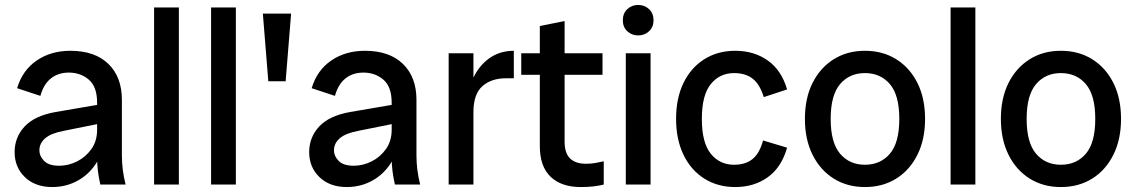

<svg xmlns="http://www.w3.org/2000/svg" viewBox="-20 -745 4583 775"><path d="M385 0Q379 -26 375.5 -53Q372 -80 372 -106V-330Q372 -395 338.5 -423.5Q305 -452 258 -452Q215 -452 185.5 -428.5Q156 -405 143 -358L49 -389Q71 -462 128.5 -501Q186 -540 264 -540Q363 -540 417.5 -487Q472 -434 472 -342V-118Q472 -59 487 0ZM191 10Q122 10 80.5 -30Q39 -70 39 -131Q39 -191 79.5 -234.5Q120 -278 205 -293L392 -325V-248L238 -217Q185 -207 162 -186.5Q139 -166 139 -138Q139 -115 158 -95.5Q177 -76 219 -76Q256 -76 291 -93.5Q326 -111 349 -143.5Q372 -176 372 -221H405Q405 -150 375.5 -98Q346 -46 297.5 -18Q249 10 191 10Z M602 0V-715H702V0Z M832 0V-715H932V0Z M1063 -417 1041 -690H1155L1133 -417Z M1574 0Q1568 -26 1564.5 -53Q1561 -80 1561 -106V-330Q1561 -395 1527.5 -423.5Q1494 -452 1447 -452Q1404 -452 1374.5 -428.5Q1345 -405 1332 -358L1238 -389Q1260 -462 1317.5 -501Q1375 -540 1453 -540Q1552 -540 1606.5 -487Q1661 -434 1661 -342V-118Q1661 -59 1676 0ZM1380 10Q1311 10 1269.5 -30Q1228 -70 1228 -131Q1228 -191 1268.5 -234.5Q1309 -278 1394 -293L1581 -325V-248L1427 -217Q1374 -207 1351 -186.5Q1328 -166 1328 -138Q1328 -115 1347 -95.5Q1366 -76 1408 -76Q1445 -76 1480 -93.5Q1515 -111 1538 -143.5Q1561 -176 1561 -221H1594Q1594 -150 1564.5 -98Q1535 -46 1486.5 -18Q1438 10 1380 10Z M1791 0V-530H1891V0ZM1860 -279Q1860 -359 1884.5 -417.5Q1909 -476 1952.5 -508Q1996 -540 2054 -540V-429H2022Q1963 -429 1927 -397Q1891 -365 1891 -292Z M2324 10Q2246 10 2202.5 -31.5Q2159 -73 2159 -155V-640L2259 -660V-173Q2259 -127 2281 -105.5Q2303 -84 2345 -84Q2365 -84 2382.5 -87Q2400 -90 2417 -94V0Q2396 5 2374.5 7.5Q2353 10 2324 10ZM2084 -443V-530H2412V-443Z M2506 0V-530H2606V0ZM2556 -602Q2530 -602 2512 -619Q2494 -636 2494 -663Q2494 -691 2512 -708Q2530 -725 2556 -725Q2582 -725 2600 -708Q2618 -691 2618 -663Q2618 -636 2600 -619Q2582 -602 2556 -602Z M2948 10Q2877 10 2823 -24Q2769 -58 2739 -120Q2709 -182 2709 -265Q2709 -349 2739 -410.5Q2769 -472 2823 -506Q2877 -540 2948 -540Q3024 -540 3079.5 -500.5Q3135 -461 3157 -384L3063 -353Q3047 -405 3018 -427.5Q2989 -450 2943 -450Q2885 -450 2849 -405.5Q2813 -361 2813 -265Q2813 -169 2849 -124.5Q2885 -80 2943 -80Q2989 -80 3017.5 -103Q3046 -126 3060 -178L3157 -149Q3135 -70 3079.5 -30Q3024 10 2948 10Z M3471 10Q3400 10 3345.5 -24Q3291 -58 3260 -120Q3229 -182 3229 -265Q3229 -349 3260 -410.5Q3291 -472 3345.5 -506Q3400 -540 3471 -540Q3543 -540 3597.5 -506Q3652 -472 3683 -410.5Q3714 -349 3714 -265Q3714 -182 3683 -120Q3652 -58 3597.5 -24Q3543 10 3471 10ZM3471 -80Q3534 -80 3572 -124.5Q3610 -169 3610 -265Q3610 -361 3572 -405.5Q3534 -450 3471 -450Q3409 -450 3371 -405.5Q3333 -361 3333 -265Q3333 -169 3371 -124.5Q3409 -80 3471 -80Z M3817 0V-715H3917V0Z M4262 10Q4191 10 4136.5 -24Q4082 -58 4051 -120Q4020 -182 4020 -265Q4020 -349 4051 -410.5Q4082 -472 4136.5 -506Q4191 -540 4262 -540Q4334 -540 4388.5 -506Q4443 -472 4474 -410.5Q4505 -349 4505 -265Q4505 -182 4474 -120Q4443 -58 4388.5 -24Q4334 10 4262 10ZM4262 -80Q4325 -80 4363 -124.5Q4401 -169 4401 -265Q4401 -361 4363 -405.5Q4325 -450 4262 -450Q4200 -450 4162 -405.5Q4124 -361 4124 -265Q4124 -169 4162 -124.5Q4200 -80 4262 -80Z"/></svg>

Font: Radio Canada Big
Style: Regular
Weight: 400
Designer: Étienne Aubert Bonn
Foundry: Coppers and Brasses
Version: Version 1.001